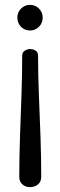

<svg xmlns="http://www.w3.org/2000/svg" viewBox="-20 -761 247 787"><path d="M103 6Q85 6 72 -5Q59 -16 59 -37Q59 -115 62 -200Q65 -285 68 -370Q71 -455 71 -533Q71 -547 82 -553.5Q93 -560 103 -560Q116 -560 126 -553.5Q136 -547 136 -533Q136 -455 139.5 -370Q143 -285 146 -200Q149 -115 149 -37Q149 -16 135.5 -5Q122 6 103 6ZM103 -636Q81 -636 66 -651.5Q51 -667 51 -689Q51 -710 66 -725.5Q81 -741 103 -741Q125 -741 140 -725.5Q155 -710 155 -689Q155 -667 140 -651.5Q125 -636 103 -636Z"/></svg>

Font: Dosis ExtraLight Medium
Style: Regular
Weight: 500
Version: Version 3.001; ttfautohint (v1.8.2)